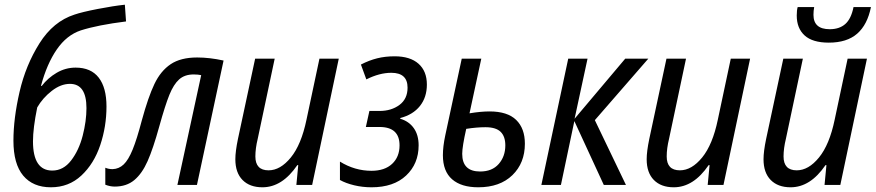

<svg xmlns="http://www.w3.org/2000/svg" viewBox="-20 -785 3717 815"><path d="M37 -188Q37 -282 63 -395Q89 -508 147.5 -601Q206 -694 296 -723Q328 -734 395 -747Q462 -760 510 -765L515 -694Q395 -679 323 -656Q263 -636 221 -575Q179 -514 154 -421L157 -420Q183 -454 220.5 -476Q258 -498 301 -498Q366 -498 399 -455.5Q432 -413 432 -333Q432 -248 405.5 -169Q379 -90 325.5 -40Q272 10 196 10Q120 10 78.5 -39.5Q37 -89 37 -188ZM347 -326Q347 -429 277 -429Q238 -429 199.5 -399Q161 -369 138 -329Q120 -241 120 -185Q120 -61 202 -61Q249 -61 282 -104Q315 -147 331 -209Q347 -271 347 -326Z M427 -1V-73Q441 -67 458 -67Q485 -68 505 -87Q525 -106 543 -150Q561 -194 582 -274Q609 -373 635.5 -428.5Q662 -484 704.5 -512.5Q747 -541 817 -541Q870 -541 929 -528L816 0H733L834 -466Q821 -469 802 -469Q764 -469 740.5 -448Q717 -427 699 -382.5Q681 -338 656 -248Q630 -154 606.5 -101Q583 -48 550 -20.5Q517 7 467 7Q447 7 427 -1Z M979 -109Q979 -142 990 -195L1063 -536H1146L1074 -196Q1064 -155 1064 -121Q1064 -62 1120 -62Q1170 -62 1214.5 -116.5Q1259 -171 1281 -277L1336 -536H1418L1305 0H1238L1246 -84H1242Q1178 10 1094 10Q1040 10 1009.5 -21Q979 -52 979 -109Z M1423 -21V-99Q1486 -60 1557 -60Q1613 -60 1644.5 -89.5Q1676 -119 1676 -168Q1676 -246 1591 -246H1533L1548 -314H1591Q1641 -314 1675.5 -339.5Q1710 -365 1710 -413Q1710 -476 1641 -476Q1591 -476 1535 -448L1512 -511Q1547 -529 1581 -537.5Q1615 -546 1655 -546Q1721 -546 1756.5 -514.5Q1792 -483 1792 -426Q1792 -372 1762.5 -335Q1733 -298 1679 -284V-281Q1716 -270 1736.5 -241Q1757 -212 1757 -168Q1757 -90 1704 -40Q1651 10 1557 10Q1519 10 1483.5 1.5Q1448 -7 1423 -21Z M1860 -126Q1860 -163 1870 -210L1940 -536H2023L1973 -304Q2021 -312 2058 -312Q2134 -312 2171 -276Q2208 -240 2208 -175Q2208 -93 2155 -41.5Q2102 10 2010 10Q1938 10 1899 -24Q1860 -58 1860 -126ZM2125 -168Q2125 -206 2105 -225.5Q2085 -245 2041 -245Q2003 -245 1959 -238Q1942 -162 1942 -132Q1942 -57 2018 -57Q2069 -57 2097 -89Q2125 -121 2125 -168Z M2392 -536H2474L2419 -281L2634 -536H2732L2505 -275L2637 0H2543L2418 -271L2361 0H2278Z M2725 -109Q2725 -142 2736 -195L2809 -536H2892L2820 -196Q2810 -155 2810 -121Q2810 -62 2866 -62Q2916 -62 2960.5 -116.5Q3005 -171 3027 -277L3082 -536H3164L3051 0H2984L2992 -84H2988Q2924 10 2840 10Q2786 10 2755.5 -21Q2725 -52 2725 -109Z M3221 -109Q3221 -142 3232 -195L3305 -536H3388L3316 -196Q3306 -155 3306 -121Q3306 -62 3362 -62Q3412 -62 3456.5 -116.5Q3501 -171 3523 -277L3578 -536H3660L3547 0H3480L3488 -84H3484Q3420 10 3336 10Q3282 10 3251.5 -21Q3221 -52 3221 -109ZM3362 -719Q3362 -742 3366 -755H3436Q3433 -739 3433 -722Q3433 -661 3502 -661Q3543 -661 3568 -683Q3593 -705 3603 -755H3677Q3662 -680 3618.5 -642Q3575 -604 3498 -604Q3429 -604 3395.5 -634.5Q3362 -665 3362 -719Z"/></svg>

Font: Noto Sans UI Narrow
Style: Italic
Weight: 400
Width: 4
Italic angle: -12°
Designer: Monotype Design Team
Foundry: Monotype Imaging Inc.
Version: Version 1.001